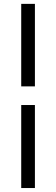

<svg xmlns="http://www.w3.org/2000/svg" viewBox="-20 -730 283 968"><path d="M156 -294.5H87V-710.5H156ZM156 218H87V-200.5H156Z"/></svg>

Font: Anek Telugu Medium
Style: Regular
Weight: 400
Version: Version 1.003